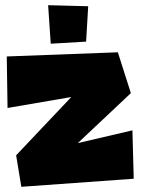

<svg xmlns="http://www.w3.org/2000/svg" viewBox="-20 -729 557 738"><path d="M165 -709 175 -561 311 -569 319 -705ZM6 -512 433 -528 483 -371 279 -179 489 -228 494 -42 62 -11 42 -132 254 -356 9 -314Z"/></svg>

Font: Super Mario
Style: Regular
Weight: 400
Version: Version 1.0